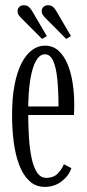

<svg xmlns="http://www.w3.org/2000/svg" viewBox="-20 -702 332 732"><path d="M151 10.5Q116 10.5 91.8 -12.2Q67.5 -35 53 -73.8Q38.5 -112.5 32.2 -161.5Q26 -210.5 26 -263Q26 -328.5 35.5 -378.2Q45 -428 62.2 -461.2Q79.5 -494.5 102.2 -511.2Q125 -528 151 -528Q182 -528 203.2 -508.5Q224.5 -489 237.8 -457Q251 -425 257 -385.2Q263 -345.5 263 -305Q263 -294.5 262.8 -284Q262.5 -273.5 262 -263.5H80.5V-296H203Q203 -355.5 198.5 -400.2Q194 -445 182.8 -470Q171.5 -495 151 -495Q131.5 -495 117.2 -470Q103 -445 95.2 -396.8Q87.5 -348.5 87.5 -278Q87.5 -226 90.2 -180.2Q93 -134.5 100.5 -99.2Q108 -64 121.5 -44Q135 -24 156 -24Q185.5 -24 201.5 -41.8Q217.5 -59.5 223.5 -76L252 -61Q243.5 -33 215.8 -11.2Q188 10.5 151 10.5ZM232.5 -553.5 155.5 -631Q148 -638.5 143.5 -644.8Q139 -651 139 -658Q139 -670 146 -676Q153 -682 162.5 -682Q176 -682 183.5 -674.5Q191 -667 196 -657.5L250.5 -564.5ZM140.5 -553.5 63 -631Q55.5 -638.5 51.2 -644.8Q47 -651 47 -658Q47 -670 54 -676Q61 -682 70 -682Q84 -682 91.2 -674.5Q98.5 -667 104 -657.5L158.5 -564.5Z"/></svg>

Font: Imbue Thin 10pt Light
Style: Regular
Weight: 300
Version: Version 1.102